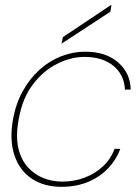

<svg xmlns="http://www.w3.org/2000/svg" viewBox="-20 -707 533 739"><path d="M216 12Q149 12 102 -19.5Q55 -51 35.5 -109.5Q16 -168 30 -248Q41 -308 67.5 -356Q94 -404 131.5 -438Q169 -472 214.5 -490Q260 -508 308 -508Q388 -508 435 -466.5Q482 -425 483 -362H461Q458 -420 416 -454Q374 -488 305 -488Q253 -488 200 -461.5Q147 -435 106.5 -382Q66 -329 52 -248Q40 -183 50.5 -137.5Q61 -92 87 -63.5Q113 -35 147.5 -21.5Q182 -8 219 -8Q265 -8 305 -23Q345 -38 375.5 -66Q406 -94 421 -134H443Q428 -93 396.5 -59.5Q365 -26 319.5 -7Q274 12 216 12ZM217 -539 222 -564 406 -687H409L405 -662Z"/></svg>

Font: DM Sans 36pt Thin
Style: Italic
Weight: 250
Italic angle: -10°
Designer: Colophon Foundry, Jonny Pinhorn
Foundry: Colophon Foundry
Version: Version 4.004;gftools[0.9.30]